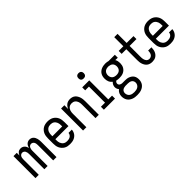

<svg xmlns="http://www.w3.org/2000/svg" viewBox="146 -1860 3209 3209"><g transform="rotate(-45 1750.0 -256.0)"><path d="M64 0V-520H142V-457Q148 -472 157 -485.5Q166 -499 178.5 -509Q191 -519 206.5 -523.5Q222 -528 238 -528Q258 -528 276 -521Q294 -514 308 -500.5Q322 -487 330.5 -469.5Q339 -452 344 -434Q348 -452 356.5 -469.5Q365 -487 378.5 -500.5Q392 -514 410.5 -521Q429 -528 448 -528Q467 -528 485 -521.5Q503 -515 516.5 -502Q530 -489 539 -472Q548 -455 552.5 -437Q557 -419 559 -400Q561 -381 561 -362V0H483V-362Q483 -379 480.5 -395Q478 -411 470.5 -425.5Q463 -440 448.5 -449Q434 -458 417 -458Q401 -458 386.5 -449Q372 -440 364.5 -425.5Q357 -411 354 -395Q351 -379 351 -362V0H274V-362Q274 -379 271 -395Q268 -411 260.5 -425.5Q253 -440 238.5 -449Q224 -458 208 -458Q191 -458 176.5 -449Q162 -440 154.5 -425.5Q147 -411 144.5 -395Q142 -379 142 -362V0Z M877 8Q850 8 823 3Q796 -2 772.5 -15.5Q749 -29 730.5 -49.5Q712 -70 700.5 -94.5Q689 -119 685 -146Q681 -173 681 -200V-320Q681 -347 685 -374Q689 -401 700 -425.5Q711 -450 729.5 -470.5Q748 -491 771 -504Q794 -517 821 -522.5Q848 -528 875 -528Q902 -528 929 -522.5Q956 -517 979 -504Q1002 -491 1020.5 -470.5Q1039 -450 1050 -425.5Q1061 -401 1065 -374Q1069 -347 1069 -320V-225H759V-200Q759 -183 761 -166Q763 -149 769.5 -133Q776 -117 786.5 -103Q797 -89 811.5 -79.5Q826 -70 843 -66Q860 -62 877 -62Q896 -62 915.5 -66Q935 -70 951 -80Q967 -90 977.5 -107Q988 -124 989 -144H1067Q1066 -121 1058.5 -99.5Q1051 -78 1037.5 -59.5Q1024 -41 1005.5 -27.5Q987 -14 966 -6Q945 2 922 5Q899 8 877 8ZM991 -295V-320Q991 -337 989 -354Q987 -371 981 -387Q975 -403 964.5 -417Q954 -431 940 -440.5Q926 -450 909 -454Q892 -458 875 -458Q858 -458 841 -454Q824 -450 810 -440.5Q796 -431 785.5 -417Q775 -403 769 -387Q763 -371 761 -354Q759 -337 759 -320V-295Z M1189 0V-520H1267V-429Q1275 -450 1288 -469Q1301 -488 1319.5 -502Q1338 -516 1360.5 -522Q1383 -528 1405 -528Q1430 -528 1454 -521Q1478 -514 1496.5 -498.5Q1515 -483 1528 -461.5Q1541 -440 1548.5 -416.5Q1556 -393 1558.5 -368.5Q1561 -344 1561 -320V0H1483V-320Q1483 -337 1481 -353.5Q1479 -370 1474 -385.5Q1469 -401 1459.5 -415Q1450 -429 1437 -439Q1424 -449 1408 -453.5Q1392 -458 1375 -458Q1358 -458 1342 -453.5Q1326 -449 1313 -439Q1300 -429 1290.5 -415Q1281 -401 1276 -385.5Q1271 -370 1269 -353.5Q1267 -337 1267 -320V0Z M1681 0V-70H1778V-450H1689V-520H1855V-70H1944V0ZM1813 -608Q1800 -608 1788 -611.5Q1776 -615 1767 -624Q1758 -633 1754.5 -645Q1751 -657 1751 -670Q1751 -683 1754.5 -695Q1758 -707 1767 -716Q1776 -725 1788 -729Q1800 -733 1813 -733Q1826 -733 1838 -729Q1850 -725 1859 -716Q1868 -707 1872 -695Q1876 -683 1876 -670Q1876 -657 1872 -645Q1868 -633 1859 -624Q1850 -615 1838 -611.5Q1826 -608 1813 -608Z M2250 223Q2225 223 2200 220Q2175 217 2151.5 208Q2128 199 2107.5 184.5Q2087 170 2073 149Q2059 128 2052.5 103.5Q2046 79 2046 54Q2046 37 2049 20Q2052 3 2059.5 -13Q2067 -29 2078 -42Q2089 -55 2103 -65Q2090 -79 2082.5 -98Q2075 -117 2075 -137Q2075 -162 2086 -185.5Q2097 -209 2116 -225Q2101 -237 2089 -252Q2077 -267 2069.5 -284.5Q2062 -302 2059 -321Q2056 -340 2056 -359Q2056 -383 2061 -406.5Q2066 -430 2078 -450.5Q2090 -471 2108 -486.5Q2126 -502 2148 -511.5Q2170 -521 2193.5 -525.5Q2217 -530 2240 -530Q2256 -530 2271 -528Q2286 -526 2300 -523L2309 -520H2460V-450L2402 -452Q2415 -431 2420 -407Q2425 -383 2425 -359Q2425 -336 2420 -312.5Q2415 -289 2403 -268.5Q2391 -248 2373 -232Q2355 -216 2333 -206.5Q2311 -197 2287.5 -193.5Q2264 -190 2240 -190Q2223 -190 2206.5 -192Q2190 -194 2173 -198Q2161 -191 2153 -178.5Q2145 -166 2145 -151Q2145 -139 2150.5 -128.5Q2156 -118 2166 -111Q2176 -104 2187.5 -101Q2199 -98 2211 -97Q2212 -97 2213 -97Q2214 -97 2215 -97Q2218 -97 2220.5 -97Q2223 -97 2226 -97H2274Q2297 -97 2319 -94.5Q2341 -92 2362 -83.5Q2383 -75 2401.5 -62Q2420 -49 2432.5 -30Q2445 -11 2450 11Q2455 33 2455 56Q2455 81 2448.5 105.5Q2442 130 2427.5 150.5Q2413 171 2392.5 185.5Q2372 200 2348.5 208.5Q2325 217 2300 220Q2275 223 2250 223ZM2240 -260Q2261 -260 2281.5 -265.5Q2302 -271 2317.5 -285Q2333 -299 2340 -319Q2347 -339 2347 -359Q2347 -378 2341 -397Q2335 -416 2321.5 -429.5Q2308 -443 2289.5 -449.5Q2271 -456 2251 -458H2240Q2240 -458 2239.5 -458Q2239 -458 2239 -458Q2219 -458 2198.5 -452.5Q2178 -447 2163 -433Q2148 -419 2141 -399.5Q2134 -380 2134 -359Q2134 -339 2141 -319Q2148 -299 2163.5 -285Q2179 -271 2199.5 -265.5Q2220 -260 2240 -260ZM2250 153Q2273 153 2295.5 148.5Q2318 144 2337 132Q2356 120 2367 99.5Q2378 79 2378 56Q2378 37 2370 19.5Q2362 2 2346 -8.5Q2330 -19 2311.5 -23Q2293 -27 2274 -27H2226Q2223 -27 2220 -27Q2217 -27 2215 -27Q2198 -26 2181 -21Q2164 -16 2150.5 -5.5Q2137 5 2130.5 21Q2124 37 2124 54Q2124 77 2134.5 98Q2145 119 2163.5 131.5Q2182 144 2204.5 148.5Q2227 153 2250 153Z M2821 8Q2797 8 2773 2Q2749 -4 2729.5 -18Q2710 -32 2696.5 -52.5Q2683 -73 2675 -95.5Q2667 -118 2664 -142Q2661 -166 2661 -190V-450H2551V-520H2661V-735H2739V-520H2901V-450H2739V-190Q2739 -176 2740 -161.5Q2741 -147 2744.5 -133.5Q2748 -120 2754 -106.5Q2760 -93 2769.5 -83Q2779 -73 2793 -67.5Q2807 -62 2821 -62Q2840 -62 2857.5 -71Q2875 -80 2885 -96.5Q2895 -113 2899 -132Q2903 -151 2903 -170Q2903 -171 2902.5 -173Q2902 -175 2902 -176H2980Q2980 -174 2980 -171.5Q2980 -169 2980 -166Q2980 -144 2976 -122Q2972 -100 2963 -79.5Q2954 -59 2939.5 -41.5Q2925 -24 2906 -12.5Q2887 -1 2865 3.5Q2843 8 2821 8Z M3252 8Q3225 8 3198 3Q3171 -2 3147.5 -15.5Q3124 -29 3105.5 -49.5Q3087 -70 3075.5 -94.5Q3064 -119 3060 -146Q3056 -173 3056 -200V-320Q3056 -347 3060 -374Q3064 -401 3075 -425.5Q3086 -450 3104.5 -470.5Q3123 -491 3146 -504Q3169 -517 3196 -522.5Q3223 -528 3250 -528Q3277 -528 3304 -522.5Q3331 -517 3354 -504Q3377 -491 3395.5 -470.5Q3414 -450 3425 -425.5Q3436 -401 3440 -374Q3444 -347 3444 -320V-225H3134V-200Q3134 -183 3136 -166Q3138 -149 3144.5 -133Q3151 -117 3161.5 -103Q3172 -89 3186.5 -79.5Q3201 -70 3218 -66Q3235 -62 3252 -62Q3271 -62 3290.5 -66Q3310 -70 3326 -80Q3342 -90 3352.5 -107Q3363 -124 3364 -144H3442Q3441 -121 3433.5 -99.5Q3426 -78 3412.5 -59.5Q3399 -41 3380.5 -27.5Q3362 -14 3341 -6Q3320 2 3297 5Q3274 8 3252 8ZM3366 -295V-320Q3366 -337 3364 -354Q3362 -371 3356 -387Q3350 -403 3339.5 -417Q3329 -431 3315 -440.5Q3301 -450 3284 -454Q3267 -458 3250 -458Q3233 -458 3216 -454Q3199 -450 3185 -440.5Q3171 -431 3160.5 -417Q3150 -403 3144 -387Q3138 -371 3136 -354Q3134 -337 3134 -320V-295Z"/></g></svg>

Font: Zed Sans
Style: Regular
Weight: 400
Designer: Belleve Invis
Foundry: Belleve Invis
Version: Version 1.0.0; ttfautohint (v1.8.4)